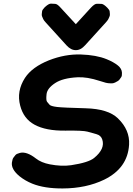

<svg xmlns="http://www.w3.org/2000/svg" viewBox="-20 -1039 744 1077"><path d="M93.3 -446.3Q112.3 -373 173.3 -339.8Q237.3 -304.7 346.7 -306.2Q445.3 -307.6 470.7 -300.5Q496.1 -293.5 521.2 -286.4Q546.4 -279.3 553.7 -256.3Q570.8 -204.1 507.8 -152.8Q476.1 -127 378.9 -112.3Q325.2 -104.5 259.3 -117.2Q211.4 -126.5 181.6 -149.9Q129.4 -190.9 91.3 -181.2Q72.3 -176.3 66.7 -169.2Q61 -162.1 55.4 -154.8Q49.8 -147.5 46.9 -127.9Q41.5 -90.3 88.9 -50.8Q121.1 -24.9 161.1 -8.8Q229 18.6 331.5 18.1Q463.4 17.6 564.5 -31.2Q696.3 -95.7 704.1 -227.5Q709 -310.1 641.1 -375.5Q586.4 -428.2 460.9 -431.6Q331.5 -435.1 299.8 -439Q264.6 -443.4 257.8 -451.7Q251 -460 244.1 -468Q237.3 -476.1 241.2 -511.2Q245.1 -543.9 289.1 -572.8Q331.5 -601.1 414.6 -605.5Q468.3 -608.4 539.6 -585Q559.6 -578.1 573.7 -574.7Q587.4 -571.8 594.5 -571.8Q601.6 -571.8 608.4 -571.5Q615.2 -571.3 626 -576.2Q644.5 -585 649.7 -592Q654.8 -599.1 659.9 -606.2Q665 -613.3 664.1 -630.9Q663.1 -654.3 641.1 -671.9Q616.7 -691.4 578.1 -707Q520.5 -730.5 433.6 -733.4Q345.2 -736.3 254.4 -700.7Q160.2 -663.1 120.1 -602.1Q71.8 -527.3 93.3 -446.3ZM405.3 -757.8Q432.6 -757.3 457 -784.7L573.2 -912.6Q585 -925.8 588.1 -932.6Q591.3 -939.5 594.2 -946.3Q597.2 -953.1 596.4 -960.7Q595.7 -968.3 595 -975.6Q594.2 -982.9 582.5 -995.1Q561 -1017.1 548.6 -1017.3Q536.1 -1017.6 523.4 -1017.8Q510.7 -1018.1 490.2 -996.1L405.3 -903.3L319.8 -996.1Q301.8 -1016.6 289.8 -1017.3Q277.8 -1018.1 265.9 -1018.6Q253.9 -1019 233.4 -1000.5Q231 -998 228 -995.1Q216.8 -982.9 216.1 -975.6Q215.3 -968.3 214.4 -960.7Q213.4 -953.1 216.3 -946.3Q219.2 -939.5 222.2 -932.4Q225.1 -925.3 236.8 -912.6L353 -784.7Q377.9 -757.3 405.3 -757.8Z"/></svg>

Font: Comic Relief
Style: Bold
Weight: 700
Designer: Jeff Davis
Foundry: Loudifier
Version: Version 1.200; ttfautohint (v1.8.4.7-5d5b)